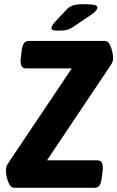

<svg xmlns="http://www.w3.org/2000/svg" viewBox="-20 -895 559 915"><path d="M49 0Q34 0 25 -16Q16 -32 12 -51Q8 -70 8 -79Q8 -89 9.5 -97.5Q11 -106 18 -116L322 -569H104Q73 -569 79 -619L83 -652Q86 -678 94 -689Q102 -700 118 -700H478Q494 -700 502.5 -684Q511 -668 515 -649Q519 -630 519 -621Q519 -611 517 -603Q515 -595 508 -585L204 -131H444Q475 -131 469 -81L465 -48Q462 -22 454 -11Q446 0 430 0ZM260 -749Q239 -749 232 -752Q225 -755 225 -760Q225 -770 239 -787L293 -845Q310 -864 328.5 -869.5Q347 -875 378 -875Q412 -875 428 -872Q444 -869 444 -859Q444 -852 436.5 -843Q429 -834 412 -823L332 -769Q315 -757 300.5 -753Q286 -749 260 -749Z"/></svg>

Font: Asap Semi Condensed Semi Condensed Regular
Style: Bold Italic
Weight: 700
Width: 4
Italic angle: -6°
Designer: Pablo Cosgaya
Foundry: Omnibus-Type
Version: Version 3.001; ttfautohint (v1.8.4.7-5d5b)